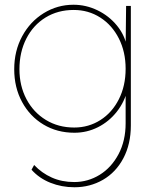

<svg xmlns="http://www.w3.org/2000/svg" viewBox="-20 -550 643 810"><path d="M113 166 124 146Q156 180 198.5 199Q241 218 293 218Q351 218 400.5 187.5Q450 157 480 100.5Q510 44 510 -30V-172L519 -175Q506 -121 473 -79Q440 -37 393.5 -13.5Q347 10 294 10Q221 10 163.5 -24.5Q106 -59 73 -120Q40 -181 40 -258Q40 -335 73.5 -397Q107 -459 164.5 -494.5Q222 -530 290 -530Q343 -530 391.5 -506.5Q440 -483 473.5 -442Q507 -401 516 -350L510 -353L512 -525H532V-21Q532 58 500.5 117.5Q469 177 414.5 208.5Q360 240 294 240Q240 240 192.5 221Q145 202 113 166ZM510 -260Q510 -331 481.5 -387.5Q453 -444 403 -476Q353 -508 291 -508Q224 -508 172 -476Q120 -444 91 -387Q62 -330 62 -258Q62 -188 91.5 -132Q121 -76 173.5 -44Q226 -12 293 -12Q354 -12 403.5 -43.5Q453 -75 481.5 -131.5Q510 -188 510 -260Z"/></svg>

Font: Easer Grotesk Variable
Style: Regular
Weight: 400
Designer: Boardeaser, Bonnie Shaver-Troup, Thomas Jockin
Foundry: Lexend
Version: Version 1.001;Glyphs 3.1.2 (3151)